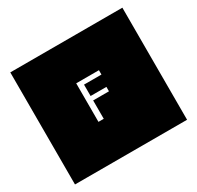

<svg xmlns="http://www.w3.org/2000/svg" viewBox="-182 -1043 1340 1304"><g transform="rotate(-30 488.5 -390.5)"><path d="M927.7 -830.1V48.8H48.8V-830.1ZM399.4 -542V-239.7H440.9V-383.8H564.9V-418.5H440.9V-507.8H577.6V-542Z"/></g></svg>

Font: BabelStone Maritime
Style: Regular
Weight: 400
Designer: Andrew West
Foundry: BabelStone
Version: Version 0.001;February 23, 2018